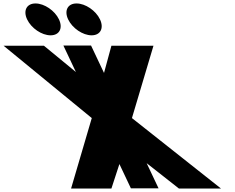

<svg xmlns="http://www.w3.org/2000/svg" viewBox="-350 -1089 1357 1109"><path d="M-144.9 -1069C-195.9 -1069 -217.5 -1028 -193.4 -977C-169.3 -926 -108.9 -885 -57.9 -885C-6.9 -885 14.7 -926 -9.4 -977C-33.5 -1028 -93.9 -1069 -144.9 -1069ZM92.1 -1069C41.1 -1069 19.5 -1028 43.6 -977C67.7 -926 128.1 -885 179.1 -885C230.1 -885 251.7 -926 227.6 -977C203.5 -1028 143.1 -1069 92.1 -1069ZM926.5 0 412.1 -407 536.5 -825H293.5L250.8 -667.7L175.9 -826H16.1L88.4 -673L-96.5 -825H-329.5L180.1 -407L60.5 0H293.5L339.7 -141.5L406.1 -1H565.9L497.1 -146.5L683.5 0Z"/></svg>

Font: Hussar
Style: BdOpOblFive
Weight: 700
Foundry: Cannot Into Space Fonts
Version: Version 2.00